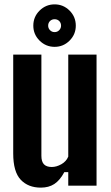

<svg xmlns="http://www.w3.org/2000/svg" viewBox="-20 -850 506 879"><path d="M167 9Q109 9 74.8 -27.2Q40.5 -63.5 40.5 -147.5V-600H169.5V-136.5Q169.5 -110 181.2 -97.8Q193 -85.5 217 -85.5Q238.5 -85.5 261 -98.2Q283.5 -111 292.5 -133V-600H422V0H292.5V-62H274.5Q254 -24 228.5 -7.5Q203 9 167 9ZM230 -635.5Q190 -635.5 161.2 -664Q132.5 -692.5 132.5 -732.5Q132.5 -773 161.2 -801.5Q190 -830 230 -830Q270 -830 298.5 -801.5Q327 -773 327 -732.5Q327 -692.5 298.5 -664Q270 -635.5 230 -635.5ZM230 -703Q242.5 -703 251 -711.8Q259.5 -720.5 259.5 -732.5Q259.5 -745.5 251 -753.8Q242.5 -762 230 -762Q217.5 -762 209 -753.8Q200.5 -745.5 200.5 -732.5Q200.5 -720.5 209 -711.8Q217.5 -703 230 -703Z"/></svg>

Font: Big Shoulders Display Thin ExtraBold
Style: Regular
Weight: 800
Version: Version 2.002